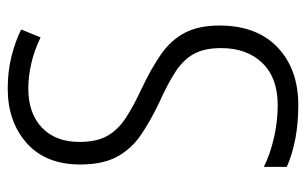

<svg xmlns="http://www.w3.org/2000/svg" viewBox="-164 -600 774 485"><g transform="rotate(-90 222.5 -357.0)"><path d="M401 -189Q401 -95 346 -42.5Q291 10 200 10Q110 10 44 -19V-77Q76 -61 117.5 -51.5Q159 -42 200 -42Q269 -42 306.5 -81Q344 -120 344 -185Q344 -227 329.5 -253.5Q315 -280 284.5 -300Q254 -320 205 -342Q159 -364 124 -388Q89 -412 69.5 -448Q50 -484 50 -541Q50 -628 104 -676Q158 -724 242 -724Q285 -724 323 -714.5Q361 -705 391 -690L371 -641Q338 -657 305 -664.5Q272 -672 242 -672Q179 -672 143 -637.5Q107 -603 107 -543Q107 -499 122.5 -472Q138 -445 168 -425.5Q198 -406 241 -386Q292 -362 328 -337Q364 -312 382.5 -277Q401 -242 401 -189Z"/></g></svg>

Font: Noto Sans Lao Condensed Light
Style: Regular
Weight: 300
Width: 3
Designer: Monotype Design Team
Foundry: Monotype Imaging Inc.
Version: Version 2.003; ttfautohint (v1.8.4.7-5d5b)